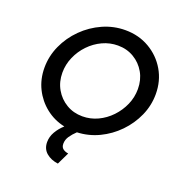

<svg xmlns="http://www.w3.org/2000/svg" viewBox="-150 -764 1036 1107"><g transform="rotate(20 368.0 -210.0)"><path d="M327.8 218.8Q284 213.2 255.6 188.9Q227.1 164.6 227.1 122.9Q227.1 90.3 244.4 60.1Q261.8 29.9 289.6 4.9Q224.3 -9 174 -49Q123.6 -88.9 94.8 -146.9Q66 -204.9 66 -275Q66 -345.8 95.5 -411.1Q125 -476.4 176.4 -527.4Q227.8 -578.5 293.8 -608Q359.7 -637.5 431.9 -637.5Q513.9 -637.5 579.5 -599.3Q645.1 -561.1 683.3 -496.2Q721.5 -431.2 721.5 -350Q721.5 -280.6 693.1 -216.7Q664.6 -152.8 615.3 -102.1Q566 -51.4 502.8 -21.2Q439.6 9 369.4 11.8Q347.2 32.6 332.6 54.2Q318.1 75.7 318.1 100Q318.1 120.8 330.9 130.9Q343.8 141 363.9 143.8ZM366.7 -85.4Q416 -85.4 460.4 -106.2Q504.9 -127.1 539.6 -163.5Q574.3 -200 594.4 -245.8Q614.6 -291.7 614.6 -342.4Q614.6 -398.6 589.2 -443.1Q563.9 -487.5 520.1 -513.5Q476.4 -539.6 421.5 -539.6Q372.2 -539.6 327.4 -518.8Q282.6 -497.9 247.9 -461.8Q213.2 -425.7 193.1 -379.5Q172.9 -333.3 172.9 -283.3Q172.9 -227.1 198.6 -182.3Q224.3 -137.5 268.1 -111.5Q311.8 -85.4 366.7 -85.4Z"/></g></svg>

Font: Afacad Medium
Style: Italic
Weight: 500
Italic angle: -14°
Designer: Kristian Moeller
Foundry: Dicotype
Version: Version 1.000; ttfautohint (v1.8.4.7-5d5b)